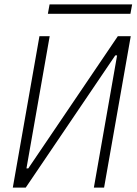

<svg xmlns="http://www.w3.org/2000/svg" viewBox="-20 -859 626 879"><path d="M38.6 0 160.6 -693.4H207.5L101.1 -87.9H109.4L519.5 -693.4H578.6L456.5 0H409.7L516.1 -605.5H507.8L97.7 0ZM199.2 -795.9 207 -838.9H585L577.1 -795.9Z"/></svg>

Font: Cascadia Mono ExtraLight
Style: Italic
Weight: 200
Italic angle: -10°
Monospace: yes
Designer: Aaron Bell
Foundry: Saja Typeworks
Version: Version 2404.023; ttfautohint (v1.8.4)